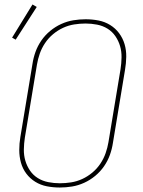

<svg xmlns="http://www.w3.org/2000/svg" viewBox="-20 -829 640 857"><path d="M247 8Q217 8 189 2.5Q161 -3 137.5 -17.5Q114 -32 97.5 -54Q81 -76 73.5 -103Q66 -130 66 -159.5Q66 -189 71 -218L125 -544Q129 -571 138.5 -597.5Q148 -624 164.5 -648Q181 -672 204 -691Q227 -710 253.5 -722Q280 -734 307.5 -738.5Q335 -743 362 -743Q392 -743 420 -737.5Q448 -732 471.5 -717.5Q495 -703 511.5 -681Q528 -659 536 -632Q544 -605 543.5 -575.5Q543 -546 538 -517L484 -191Q480 -164 470.5 -137.5Q461 -111 444.5 -87Q428 -63 405 -44Q382 -25 355.5 -13Q329 -1 301.5 3.5Q274 8 247 8ZM247 -11Q272 -11 297.5 -15Q323 -19 347 -30Q371 -41 392 -58.5Q413 -76 428 -98.5Q443 -121 451.5 -145.5Q460 -170 464 -194L518 -520Q522 -546 522.5 -572.5Q523 -599 516 -623Q509 -647 495 -667.5Q481 -688 460 -701Q439 -714 413.5 -719Q388 -724 362 -724Q337 -724 311.5 -720Q286 -716 262 -705Q238 -694 217 -676.5Q196 -659 181 -636.5Q166 -614 157.5 -589.5Q149 -565 145 -541L91 -215Q87 -189 86.5 -162.5Q86 -136 93 -112Q100 -88 114 -67.5Q128 -47 149 -34Q170 -21 195.5 -16Q221 -11 247 -11ZM50 -652 34 -661 125 -809 144 -798Z"/></svg>

Font: Iosevka SS04 Th Ex Obl
Style: Regular
Weight: 100
Width: 7
Italic angle: -9°
Monospace: yes
Designer: Belleve Invis
Foundry: Belleve Invis
Version: Version 19.0.0; ttfautohint (v1.8.4)